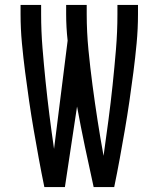

<svg xmlns="http://www.w3.org/2000/svg" viewBox="-20 -755 640 775"><path d="M159 0Q147 -58 136.5 -115.5Q126 -173 116 -231Q106 -289 97.5 -347.5Q89 -406 81.5 -464Q74 -522 68.5 -580.5Q63 -639 63 -698V-735H146V-698Q146 -630 151.5 -562Q157 -494 164 -426Q171 -358 179.5 -290.5Q188 -223 198 -155V-154Q198 -154 198 -153.5Q198 -153 198 -153L253 -591Q250 -618 248.5 -644.5Q247 -671 247 -698V-735H330V-698Q330 -626 337 -554Q344 -482 353.5 -410.5Q363 -339 374 -268Q385 -197 398 -126Q408 -197 417.5 -268.5Q427 -340 434.5 -411.5Q442 -483 448 -554.5Q454 -626 454 -698V-735H537V-698Q537 -639 531.5 -580.5Q526 -522 518.5 -464Q511 -406 502.5 -347.5Q494 -289 484 -231Q474 -173 463.5 -115.5Q453 -58 441 0H358Q340 -81 323 -162Q306 -243 291 -325L242 0Z"/></svg>

Font: Iosevka SS04 Extended
Style: Regular
Weight: 400
Width: 7
Monospace: yes
Designer: Belleve Invis
Foundry: Belleve Invis
Version: Version 19.0.0; ttfautohint (v1.8.4)